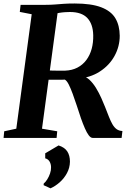

<svg xmlns="http://www.w3.org/2000/svg" viewBox="-25 -770 732 1072"><path d="M-5 0 -1.5 -37 66 -51.5 152 -690.5 85.5 -703.5 90 -743H230Q259 -743 282.8 -745Q306.5 -747 332.2 -748.8Q358 -750.5 391.5 -750.5Q485.5 -750.5 540.5 -729.2Q595.5 -708 619.2 -668Q643 -628 643.5 -570.5Q643.5 -510.5 614.5 -457.8Q585.5 -405 532.2 -370.5Q479 -336 405 -330L432 -343Q454 -343.5 474 -325Q494 -306.5 511 -278.8Q528 -251 540.8 -222.2Q553.5 -193.5 562 -172Q574 -141.5 583.5 -117.2Q593 -93 603 -75.8Q613 -58.5 626 -49Q639 -39.5 658.5 -38.5L654 0H492.5Q481.5 0 470.5 -14.5Q459.5 -29 448.8 -53.8Q438 -78.5 427 -109.5Q415.5 -144.5 403.8 -180Q392 -215.5 380.8 -246.2Q369.5 -277 358.8 -298.2Q348 -319.5 337 -325.5Q332 -325 319.5 -324.8Q307 -324.5 291.5 -324.8Q276 -325 261.2 -325Q246.5 -325 236 -325L242.5 -377Q251 -376.5 264.8 -376Q278.5 -375.5 293.2 -375.5Q308 -375.5 320.5 -375.5Q333 -375.5 338 -375.5Q377.5 -377 407.2 -392.5Q437 -408 457 -434.8Q477 -461.5 486.8 -497Q496.5 -532.5 495.5 -574Q494 -636 462.5 -669.5Q431 -703 365.5 -703Q355 -703 338.5 -702Q322 -701 305.5 -698.2Q289 -695.5 278 -690.5L300 -723.5L209.5 -51.5L294.5 -37L291 0ZM218.5 264 219 255Q229.5 246.5 239 231.2Q248.5 216 254.5 198.2Q260.5 180.5 260 164Q260 146 251.8 132Q243.5 118 227.5 114V86L302 42Q335.5 52.5 350.5 75.2Q365.5 98 365.5 132.5Q365 166.5 349.2 196Q333.5 225.5 308.8 247.5Q284 269.5 257 281.5Z"/></svg>

Font: Merriweather 60pt
Style: Bold Italic
Weight: 700
Italic angle: -7.8°
Version: Version 2.101